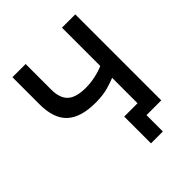

<svg xmlns="http://www.w3.org/2000/svg" viewBox="-230 -848 1121 1121"><g transform="rotate(-45 330.5 -287.5)"><path d="M460 135H362V-86H472V-296Q449 -286 406 -273.5Q363 -261 300 -261Q180 -261 121.5 -315Q63 -369 63 -486V-710H172V-499Q172 -428 207.5 -395.5Q243 -363 322 -363Q363 -363 403.5 -372Q444 -381 472 -394V-710H582V0H460Z"/></g></svg>

Font: Raleway SemiBold
Style: Regular
Weight: 600
Designer: Matt McInerney, Pablo Impallari, Rodrigo Fuenzalida
Foundry: Matt McInerney, Pablo Impallari, Rodrigo Fuenzalida
Version: Version 4.026